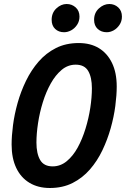

<svg xmlns="http://www.w3.org/2000/svg" viewBox="-20 -924 629 959"><path d="M229 15Q170 15 127 -11Q84 -37 61 -85.5Q38 -134 38 -202Q38 -245 45 -299Q52 -353 68 -410Q84 -467 110 -520.5Q136 -574 173 -616.5Q210 -659 259.5 -684Q309 -709 373 -709Q432 -709 474 -683.5Q516 -658 539.5 -609.5Q563 -561 563 -492Q563 -449 556 -395Q549 -341 533 -284Q517 -227 491.5 -173.5Q466 -120 429 -77.5Q392 -35 342.5 -10Q293 15 229 15ZM243 -93Q282 -93 313.5 -119Q345 -145 368 -187Q391 -229 407 -281Q423 -333 431 -385.5Q439 -438 439 -483Q439 -538 420.5 -569.5Q402 -601 358 -601Q319 -601 288 -575Q257 -549 233.5 -507Q210 -465 194 -413.5Q178 -362 170 -309Q162 -256 162 -212Q162 -157 180.5 -125Q199 -93 243 -93ZM300 -763Q273 -763 255.5 -779.5Q238 -796 238 -825Q238 -860 261.5 -882Q285 -904 313 -904Q339 -904 358 -887Q377 -870 377 -841Q377 -818 365 -800Q353 -782 335.5 -772.5Q318 -763 300 -763ZM513 -763Q486 -763 468 -779.5Q450 -796 450 -825Q450 -860 474 -882Q498 -904 526 -904Q552 -904 570.5 -887Q589 -870 589 -841Q589 -818 577 -800Q565 -782 548 -772.5Q531 -763 513 -763Z"/></svg>

Font: Ubuntu Sans Mono SemiBold
Style: Italic
Weight: 600
Italic angle: -13.5°
Monospace: yes
Designer: Dalton Maag Ltd
Foundry: Dalton Maag Ltd
Version: Version 1.006